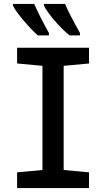

<svg xmlns="http://www.w3.org/2000/svg" viewBox="-20 -957 540 977"><path d="M334 -777H387V-789C357 -842 324 -905 311 -937H204V-928C223 -888 286 -815 334 -777ZM172 -777H229V-789C198 -844 173 -894 154 -937H46V-928C65 -889 132 -813 172 -777ZM67 0H433V-80L304 -92V-622L433 -634V-714H67V-634L196 -622V-92L67 -80Z"/></svg>

Font: Noto Sans Mono ExtraCondensed SemiBold
Style: Regular
Weight: 600
Width: 2
Designer: Monotype Design Team
Foundry: Monotype Imaging Inc.
Version: Version 2.014